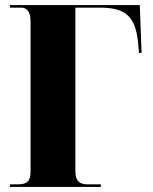

<svg xmlns="http://www.w3.org/2000/svg" viewBox="-20 -734 600 754"><path d="M19 0H376V-10H324C288 -10 276 -28 276 -63V-704H371C479 -704 516 -667 524 -547L526 -526H536L529 -714H19V-704H63C84 -704 100 -690 100 -651V-61C100 -23 87 -10 50 -10H19Z"/></svg>

Font: Noto Serif Display Condensed Black
Style: Regular
Weight: 900
Width: 3
Designer: Monotype Design Team
Foundry: Monotype Imaging Inc.
Version: Version 2.009